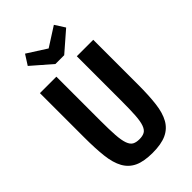

<svg xmlns="http://www.w3.org/2000/svg" viewBox="-272 -998 1098 1098"><g transform="rotate(-45 277.5 -449.0)"><path d="M62 -687.7V-331.1Q62 -240.9 69.3 -176.3Q76.6 -111.7 99.6 -70.3Q122.7 -28.9 164.9 -9.4Q207.1 10 276.7 10Q346.1 10 389 -9.6Q431.9 -29.3 454.9 -70.1Q478 -111 485.6 -174.4Q493.3 -237.7 493.3 -325.9V-687.7H360.3V-325.9Q360.3 -254.7 357.3 -210.4Q354.3 -166.1 345.2 -141.3Q336.1 -116.4 320.1 -107.5Q304 -98.6 278.6 -98.6Q252.1 -98.6 235.9 -107.6Q219.7 -116.7 210.5 -142.3Q201.3 -167.9 198.1 -213.4Q195 -258.9 195 -331V-687.7ZM313.6 -742.9 433.3 -846.9 394.6 -907.6 278 -833.1 161.4 -907.6 122.7 -846.9 242.4 -742.9Z"/></g></svg>

Font: Secuela Black
Style: Regular
Weight: 900
Designer: Fernando Haro
Foundry: deFharo
Version: Version 1.704